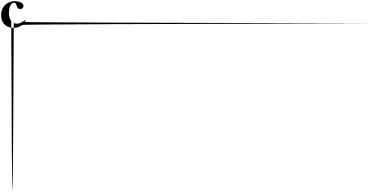

<svg xmlns="http://www.w3.org/2000/svg" viewBox="-20 -492 6692 3413"><path d="M228.5 -443.4Q219.7 -443.4 210 -439.5Q200.2 -436.5 192.4 -429.7Q184.6 -422.9 177.7 -414.1Q169.9 -404.3 164.1 -391.6Q158.2 -378.9 153.3 -363.3Q148.4 -348.6 144.5 -331.1Q141.6 -314.5 140.6 -294.9Q138.7 -275.4 138.7 -252.9Q138.7 -231.4 141.6 -212.9Q144.5 -193.4 150.4 -176.8Q155.3 -160.2 163.1 -145.5Q169.9 -130.9 179.7 -119.1Q189.5 2892.6 201.2 2901.4Q201.2 2901.4 201.2 2901.4Q211.9 2901.4 224.6 -83Q237.3 -77.1 251 -74.2Q264.6 -71.3 280.3 -71.3Q293.9 -71.3 306.6 -73.2Q320.3 -76.2 332 -80.1Q343.8 -85 354.5 -89.8Q365.2 -93.8 374 -99.6Q382.8 -104.5 390.6 -109.4Q398.4 -115.2 404.3 -119.1Q410.2 -124 414.1 -127Q418 -129.9 419.9 -130.9Q423.8 -132.8 425.8 -132.8Q428.7 -132.8 430.7 -129.9Q433.6 -127.9 433.6 -125Q433.6 -122.1 430.7 -117.2Q429.7 -114.3 426.8 -110.4Q424.8 -106.4 420.9 -101.6Q417 -95.7 1974.6 -89.8Q3533.2 -83 6652.3 -76.2Q3521.5 -69.3 1952.1 -62.5Q381.8 -55.7 374 -48.8Q366.2 -43 356.4 -36.1Q346.7 -29.3 335 -23.4Q324.2 -17.6 311.5 -12.7Q299.8 -7.8 286.1 -3.9Q272.5 -1 257.8 1Q242.2 2.9 224.6 2.9Q199.2 2.9 175.8 -1Q152.3 -4.9 131.8 -12.7Q111.3 -19.5 93.8 -31.2Q76.2 -42 60.5 -56.6Q45.9 -70.3 35.2 -88.9Q23.4 -106.4 15.6 -127Q8.8 -148.4 3.9 -171.9Q0 -196.3 0 -223.6Q0 -247.1 2.9 -268.6Q5.9 -289.1 11.7 -307.6Q17.6 -325.2 26.4 -341.8Q34.2 -358.4 43.9 -372.1Q53.7 -385.7 65.4 -397.5Q77.1 -409.2 88.9 -418.9Q101.6 -428.7 114.3 -436.5Q127.9 -444.3 140.6 -449.2Q154.3 -455.1 168 -460Q181.6 -463.9 194.3 -465.8Q207 -468.8 218.8 -469.7Q230.5 -471.7 241.2 -471.7Q257.8 -471.7 273.4 -469.7Q289.1 -468.8 302.7 -464.8Q317.4 -461.9 329.1 -458Q341.8 -453.1 351.6 -447.3Q362.3 -442.4 371.1 -435.5Q378.9 -428.7 384.8 -420.9Q390.6 -414.1 393.6 -405.3Q397.5 -397.5 397.5 -388.7Q397.5 -380.9 395.5 -374Q394.5 -367.2 391.6 -362.3Q389.6 -357.4 385.7 -352.5Q382.8 -347.7 377.9 -344.7Q374 -340.8 370.1 -338.9Q365.2 -336.9 360.4 -335Q354.5 -334 349.6 -333Q344.7 -332 338.9 -332Q331.1 -332 324.2 -334Q317.4 -335 310.5 -337.9Q304.7 -340.8 298.8 -345.7Q293.9 -350.6 289.1 -356.4Q286.1 -360.4 283.2 -367.2Q280.3 -374 279.3 -380.9Q277.3 -388.7 274.4 -396.5Q272.5 -403.3 268.6 -410.2Q266.6 -417 262.7 -422.9Q259.8 -428.7 254.9 -434.6Q251 -438.5 244.1 -441.4Q237.3 -443.4 228.5 -443.4Z"/></svg>

Font: Mermaid
Style: Bold
Weight: 400
Designer: Scott Simpson
Version: Version 1.001